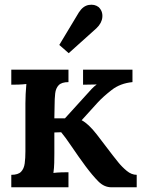

<svg xmlns="http://www.w3.org/2000/svg" viewBox="-20 -796 615 816"><path d="M28 0V-53Q57 -53 69.5 -66Q82 -79 85 -101.5Q88 -124 88 -153V-357Q88 -374 89 -396Q90 -418 92 -439Q76 -437 58 -436.5Q40 -436 28 -436V-500H271V-447Q242 -447 229.5 -434Q217 -421 214.5 -398.5Q212 -376 212 -347L211 -293H256L345 -391Q359 -407 369.5 -418Q380 -429 391 -437L333 -436V-500H543V-447Q491 -442 454.5 -413.5Q418 -385 395 -360L327 -285Q356 -270 391 -225L459 -136Q466 -127 482 -107Q498 -87 518.5 -70Q539 -53 561 -53V0H454Q423 0 398.5 -24.5Q374 -49 344 -89Q313 -131 285 -172.5Q257 -214 240 -234L211 -233V-143Q211 -126 210.5 -104Q210 -82 207 -61Q223 -63 241 -63.5Q259 -64 271 -64V0ZM272 -570 232 -605 315 -743Q333 -771 357.5 -775Q382 -779 399 -766Q417 -749 415 -723.5Q413 -698 390 -676Z"/></svg>

Font: Lora SemiBold
Style: Regular
Weight: 600
Designer: Olga Karpushina, Alexei Vanyashin (Cyrillic)
Foundry: Cyreal
Version: Version 3.011; ttfautohint (v1.8.4.7-5d5b)